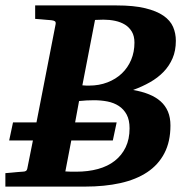

<svg xmlns="http://www.w3.org/2000/svg" viewBox="-35 -691 704 711"><path d="M616.2 -540Q616.2 -503.4 604 -475.1Q591.8 -446.8 570.6 -424.8Q549.3 -402.8 520.5 -386.5Q491.7 -370.1 458 -357.9Q490.7 -352.1 516.4 -341.8Q542 -331.5 559.8 -315.7Q577.6 -299.8 586.9 -277.8Q596.2 -255.9 596.2 -226.1Q596.2 -166.5 573.7 -123.5Q551.3 -80.6 510 -53.2Q468.8 -25.9 410.4 -12.9Q352.1 0 279.8 0H-15.1V-49.8Q-2.9 -50.8 8.3 -51.8Q19.5 -52.7 28.3 -53.7Q38.6 -54.7 47.9 -55.2Q56.2 -55.2 60.8 -57.9Q65.4 -60.5 66.9 -70.8L86.9 -170.9H-1L13.2 -237.8H100.1L170.9 -601.1Q172.4 -609.4 168.2 -612.3Q164.1 -615.2 154.8 -616.2Q146 -616.7 136.2 -617.7Q127.9 -618.7 117.2 -619.4Q106.4 -620.1 95.2 -621.1V-670.9H397Q460.4 -670.9 502.7 -660.6Q544.9 -650.4 570.3 -632.8Q595.7 -615.2 606 -591.3Q616.2 -567.4 616.2 -540ZM444.8 -215.8Q444.8 -246.6 434.1 -266.6Q423.3 -286.6 405 -298.6Q386.7 -310.5 363 -315.2Q339.4 -319.8 313 -319.8Q286.1 -319.8 257.8 -316.9L243.2 -237.8H397L382.8 -170.9H229L207 -56.2Q217.8 -55.2 228.5 -55.2H247.1Q291.5 -55.2 327.9 -65.2Q364.3 -75.2 390.1 -95.5Q416 -115.7 430.4 -145.8Q444.8 -175.8 444.8 -215.8ZM462.9 -533.2Q462.9 -557.1 453.4 -573.5Q443.8 -589.8 428 -599.6Q412.1 -609.4 391.4 -613.8Q370.6 -618.2 348.1 -618.2Q339.8 -618.2 331.8 -617.7Q323.7 -617.2 316.9 -617.2L270 -375Q278.3 -374 285.2 -374H294.9Q332 -374 363 -386Q394 -397.9 416.3 -419.2Q438.5 -440.4 450.7 -469.5Q462.9 -498.5 462.9 -533.2Z"/></svg>

Font: Charis SIL Am
Style: Bold Italic
Weight: 700
Italic angle: -11°
Foundry: SIL International
Version: Version 5.000